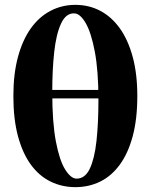

<svg xmlns="http://www.w3.org/2000/svg" viewBox="-20 -760 620 790"><path d="M290 10Q235 10 188 -13Q141 -36 107 -82.5Q73 -129 54 -199.5Q35 -270 35 -365Q35 -456 54 -526Q73 -596 107 -643.5Q141 -691 188 -715.5Q235 -740 290 -740Q346 -740 392.5 -715.5Q439 -691 473 -643.5Q507 -596 526 -526Q545 -456 545 -365Q545 -270 526 -199.5Q507 -129 473 -82.5Q439 -36 392.5 -13Q346 10 290 10ZM295 -25Q330 -25 349.5 -66Q369 -107 377 -180Q385 -253 385 -349Q385 -469 370 -548Q355 -627 332 -666Q309 -705 285 -705Q251 -706 231 -662.5Q211 -619 203 -545.5Q195 -472 195 -381Q195 -256 210 -177.5Q225 -99 248.5 -62Q272 -25 295 -25ZM123 -390H470V-355H123Z"/></svg>

Font: Brygada 1918
Style: Regular
Weight: 400
Designer: Mateusz Machalski | Borys Kosmynka | Przemek Hoffer
Foundry: NIEPODLEGLA 2018
Version: Version 3.006